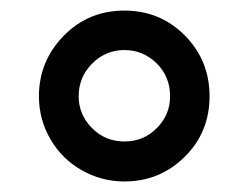

<svg xmlns="http://www.w3.org/2000/svg" viewBox="-20 -744 468 361"><path d="M53.2 -563Q53.2 -628.9 99.6 -676.5Q146 -724.1 213.9 -724.1Q281.2 -724.1 327.6 -677.2Q374 -630.4 374 -563Q374 -495.1 327.1 -449Q280.3 -402.8 213.9 -402.8Q170.9 -402.8 133.5 -424.1Q96.2 -445.3 74.7 -482.4Q53.2 -519.5 53.2 -563ZM127.9 -563Q127.9 -528.8 152.8 -503.4Q177.7 -478 213.9 -478Q250 -478 274.9 -503.2Q299.8 -528.3 299.8 -563Q299.8 -600.1 274.4 -625Q249 -649.9 213.9 -649.9Q178.7 -649.9 153.3 -624.5Q127.9 -599.1 127.9 -563Z"/></svg>

Font: Samim Medium FD
Style: Medium-FD
Weight: 500
Foundry: DejaVu fonts team - Redesigned by Saber Rastikerdar
Version: Version 4.0.5